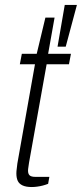

<svg xmlns="http://www.w3.org/2000/svg" viewBox="-20 -743 330 774"><path d="M108 11Q85 11 71 4.5Q57 -2 51.5 -14Q46 -26 46 -44Q46 -53 47.5 -63Q49 -73 50 -84L121 -484H60L68 -526H128L163 -672H200L174 -526H266L258 -484H168L97 -87Q96 -78 94.5 -69.5Q93 -61 93 -55Q93 -42 99.5 -36Q106 -30 123 -30H179L174 -2Q164 2 152.5 5Q141 8 129 9.5Q117 11 108 11ZM212 -555 241 -723H290L245 -555Z"/></svg>

Font: Archivo SemiCondensed Thin
Style: Italic
Weight: 250
Width: 4
Italic angle: -10°
Designer: Hector Gatti
Foundry: Omnibus-Type
Version: Version 2.001